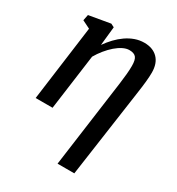

<svg xmlns="http://www.w3.org/2000/svg" viewBox="-193 -687 979 1062"><g transform="rotate(30 297.0 -156.0)"><path d="M335.5 254 411.5 -302.5Q416 -337 418.8 -366Q421.5 -395 421.5 -419.5Q421.5 -459 408.8 -474Q396 -489 366 -489Q347 -489 325.2 -478.2Q303.5 -467.5 282 -448.8Q260.5 -430 240.5 -405.5Q220.5 -381 205 -354L157 0H49L113 -479.5L62.5 -504.5L70 -542L206 -565.5L227.5 -554.5L215 -435Q234 -462 256.5 -485.8Q279 -509.5 305 -527.5Q331 -545.5 359.2 -555.5Q387.5 -565.5 417.5 -565.5Q472.5 -565.5 504 -533.5Q535.5 -501.5 535.5 -442.5Q535.5 -417 532 -383Q528.5 -349 522 -304.5L442.5 254Z"/></g></svg>

Font: Merriweather 24pt Medium
Style: Italic
Weight: 500
Italic angle: -7.8°
Version: Version 2.101